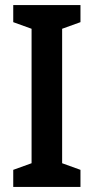

<svg xmlns="http://www.w3.org/2000/svg" viewBox="-20 -734 368 754"><path d="M296 0H32V-67L104 -93V-621L32 -647V-714H296V-647L224 -621V-93L296 -67Z"/></svg>

Font: Noto Sans Condensed SemiBold
Style: Regular
Weight: 600
Width: 3
Designer: Monotype Design Team
Foundry: Monotype Imaging Inc.
Version: Version 2.013; ttfautohint (v1.8.4.7-5d5b)